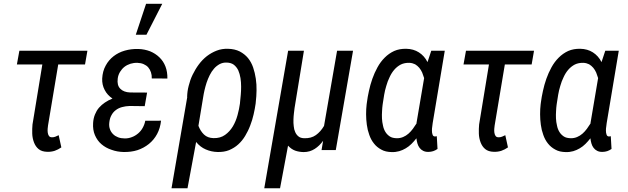

<svg xmlns="http://www.w3.org/2000/svg" viewBox="-20 -798 3340 1021"><path d="M289.6 -455.1H432.1L444.8 -528.3H83L69.8 -455.1H205.1L152.8 -136.2C151.4 -121.1 150.9 -105 151.4 -87.9C151.9 -70.8 155.3 -55.2 160.6 -41C166 -26.9 173.8 -14.6 185.1 -5.4C196.3 3.9 211.4 8.8 231 9.3C245.1 9.8 258.8 7.8 271 3.9C283.2 -0.5 294.9 -6.3 306.2 -14.2L292 -79.1C286.6 -76.2 280.8 -73.7 274.9 -71.3C269 -68.8 262.7 -67.9 256.3 -67.9C249 -67.9 243.7 -70.3 240.2 -75.2C236.8 -80.1 234.9 -85.9 233.9 -92.8C232.9 -99.1 232.9 -106 233.4 -113.3C233.9 -120.6 234.9 -126.5 235.4 -130.9Z M842.8 -777.8H756.8L702.1 -613.3H758.8ZM668.9 -234.4 749.5 -233.4 762.2 -305.7 672.4 -306.2C648.9 -307.1 631.3 -314 619.6 -326.2C607.4 -338.4 603 -356 606 -379.9C607.4 -393.1 611.8 -404.8 618.2 -415.5C624.5 -425.8 632.3 -435.1 641.6 -442.4C650.9 -449.7 661.6 -455.1 673.8 -459C685.5 -462.4 697.8 -464.4 710.4 -463.9C722.7 -463.4 733.9 -461.4 743.7 -457C753.4 -452.6 761.7 -447.3 768.1 -439.9C774.4 -432.6 779.3 -423.8 782.7 -413.6C786.1 -403.3 787.6 -392.6 787.1 -380.9L870.1 -380.4C870.6 -403.8 867.2 -425.3 859.9 -444.3C852.5 -463.4 841.8 -479.5 827.6 -493.2C813.5 -506.8 796.9 -517.6 777.8 -525.4C758.3 -532.7 737.3 -537.1 714.4 -537.6C689.5 -538.1 666 -535.2 643.6 -528.8C621.1 -522.5 601.1 -512.2 584 -499C566.9 -485.8 552.7 -469.2 542 -449.2C530.8 -429.2 524.9 -406.2 523.4 -380.4C522.5 -358.4 526.9 -337.9 536.6 -319.8C545.9 -301.3 560.1 -286.1 578.1 -273.9C563.5 -268.1 550.3 -261.2 538.1 -252.9C525.9 -244.6 515.1 -235.4 506.3 -225.1C497.1 -214.4 490.2 -202.1 484.9 -189C479.5 -175.8 476.1 -160.6 475.1 -144C473.6 -119.6 476.6 -98.1 484.9 -79.1C493.2 -60.1 504.4 -43.9 519.5 -31.2C534.7 -18.1 552.2 -8.3 572.8 -1.5C592.8 5.9 614.3 9.8 637.2 10.3C663.1 10.7 688 7.8 710.9 0.5C733.9 -7.3 753.9 -18.1 772 -32.7C789.6 -46.9 804.2 -64.5 815.4 -85.4C826.7 -106.4 833.5 -129.9 836.4 -156.2L752.4 -155.8C750 -142.1 745.1 -129.4 738.8 -118.2C732.4 -106.4 724.1 -96.7 714.4 -88.4C704.6 -80.1 693.4 -73.2 681.2 -68.8C668.9 -64 655.8 -61.5 641.6 -62C629.4 -62 618.2 -64 607.9 -67.9C597.7 -71.8 588.9 -77.1 581.5 -84.5C574.2 -91.8 568.4 -100.1 564.9 -110.4C561 -120.6 559.6 -131.8 561 -144.5C562.5 -159.7 565.9 -173.3 572.3 -184.6C578.1 -195.8 585.9 -205.1 595.7 -212.4C605 -219.7 616.2 -225.1 628.9 -228.5C641.1 -231.9 654.8 -233.9 668.9 -234.4Z M1339.4 -247.1 1340.3 -257.3C1342.8 -276.4 1343.8 -296.4 1344.2 -317.4C1344.7 -338.4 1343.3 -358.9 1340.3 -379.9C1337.4 -400.4 1332.5 -419.9 1326.2 -439C1319.8 -458 1310.5 -474.6 1298.8 -489.3C1287.1 -503.4 1272.5 -515.1 1254.9 -524.4C1237.3 -533.2 1216.3 -538.1 1191.9 -538.6C1170.9 -539.1 1150.9 -536.1 1132.3 -528.8C1113.3 -521.5 1096.2 -511.7 1080.1 -499.5C1064 -486.8 1049.8 -472.2 1037.1 -455.1C1024.4 -438 1013.7 -419.9 1004.4 -400.9C995.1 -381.8 988.3 -361.8 983.4 -341.8C978 -321.8 975.6 -302.2 975.1 -283.2L975.6 -281.2L892.1 203.1H977.1L1022.9 -43C1037.6 -24.9 1054.7 -11.7 1074.2 -3.4C1093.3 4.9 1114.3 9.8 1137.2 10.3C1159.7 10.7 1180.2 7.8 1198.2 0.5C1216.3 -7.3 1232.9 -17.1 1247.1 -30.3C1261.2 -43 1273.4 -58.1 1283.7 -75.2C1293.9 -92.3 1303.2 -110.8 1310.5 -130.4C1317.9 -149.4 1324.2 -169.4 1328.6 -189.5C1333 -209.5 1336.9 -228.5 1339.4 -247.1ZM1256.8 -257.3 1255.9 -247.1C1253.4 -228 1249 -207.5 1243.2 -186C1237.3 -164.1 1229 -144 1218.3 -126C1207 -107.4 1193.4 -92.3 1176.8 -80.6C1159.7 -68.4 1139.6 -63 1115.7 -63.5C1094.7 -64 1077.6 -70.3 1064.9 -82.5C1052.2 -94.7 1042.5 -109.9 1035.2 -128.9L1060.5 -281.7C1062 -292.5 1064.5 -304.7 1067.4 -317.9C1070.3 -331.1 1074.2 -344.2 1078.6 -358.4C1083 -372.1 1088.9 -385.3 1095.2 -398.4C1101.6 -411.6 1109.4 -422.9 1118.2 -433.1C1126.5 -442.9 1136.7 -450.7 1147.9 -457C1159.2 -462.9 1171.4 -465.8 1185.5 -465.3C1201.2 -464.8 1213.9 -460.9 1223.6 -453.6C1233.4 -445.8 1241.2 -436 1247.1 -423.8C1252.4 -411.6 1256.3 -397.9 1258.8 -382.8C1261.2 -367.7 1262.2 -352.5 1262.2 -337.4C1262.2 -322.3 1261.7 -307.6 1260.3 -293.5Z M1546.4 -223.6 1596.2 -528.3H1512.2L1385.3 203.1H1469.2L1511.7 -23.4C1522.9 -11.2 1535.2 -2.4 1549.3 2.9C1563 7.8 1578.1 10.3 1594.2 10.7C1605.5 10.7 1616.2 9.3 1626.5 6.3C1636.2 3.4 1645.5 -1 1653.8 -6.3C1662.1 -11.7 1670.4 -18.1 1677.7 -25.4C1685.1 -32.7 1691.9 -40.5 1698.2 -49.3L1689.9 0H1765.6L1857.4 -528.3H1772.5L1703.1 -128.4C1690.9 -107.9 1676.8 -91.8 1659.7 -79.6C1642.6 -67.4 1621.6 -62 1596.7 -63C1584.5 -63.5 1574.2 -66.4 1566.9 -72.8C1559.6 -78.6 1553.7 -86.4 1549.8 -95.7C1545.4 -105 1543 -115.2 1542 -127C1540.5 -138.2 1540 -149.9 1540.5 -162.1C1541 -173.8 1541.5 -185.1 1543 -195.8Z M2280.8 -143.1 2345.2 -528.3H2273.4L2253.4 -467.8C2242.2 -490.2 2226.6 -507.3 2207.5 -519.5C2188.5 -531.7 2166 -538.1 2140.6 -538.6C2116.7 -539.1 2095.2 -535.2 2076.2 -526.9C2057.1 -518.1 2040.5 -506.3 2025.9 -491.7C2010.7 -476.6 1998 -459.5 1987.3 -439.9C1976.6 -420.4 1967.3 -399.9 1960 -378.9C1952.6 -357.4 1946.3 -335.9 1941.9 -314.5C1937 -293 1933.6 -272.9 1931.2 -253.9L1929.7 -243.2C1927.7 -227.1 1926.8 -209.5 1926.8 -190.4C1926.8 -171.4 1928.2 -152.8 1930.7 -134.3C1933.1 -115.7 1937.5 -97.7 1943.8 -80.6C1949.7 -63.5 1958 -47.9 1968.8 -34.7C1979 -21.5 1992.2 -10.7 2007.8 -2.4C2022.9 6.3 2041.5 10.3 2063 10.7C2077.1 11.2 2090.8 9.3 2103 5.9C2115.2 2.4 2127 -2.9 2137.7 -9.3C2148.4 -15.6 2158.7 -23.4 2168 -32.7C2177.2 -42 2186 -51.8 2194.3 -62.5C2195.3 -52.7 2197.3 -43.5 2199.7 -35.2C2202.1 -26.4 2206.1 -18.6 2210.9 -12.2C2215.8 -5.4 2222.2 0 2230 3.9C2237.3 7.8 2246.6 9.8 2257.3 9.8C2266.6 9.8 2275.4 8.3 2283.2 5.9C2291 3.4 2298.8 -0.5 2306.6 -5.9L2302.7 -73.7C2301.3 -73.2 2299.3 -73.2 2297.9 -72.8C2295.9 -72.3 2293.9 -72.3 2292.5 -72.3C2286.1 -72.8 2282.2 -75.7 2280.3 -82C2277.8 -88.4 2276.9 -95.2 2276.9 -103.5C2276.9 -111.3 2277.3 -119.1 2278.8 -127ZM2014.6 -240.7 2016.1 -251C2017.6 -263.7 2020 -277.8 2022.9 -293.9C2025.4 -309.6 2029.3 -325.2 2034.2 -341.3C2038.6 -357.4 2044.4 -372.6 2051.8 -387.7C2058.6 -402.8 2066.9 -416 2077.1 -427.7C2086.9 -439 2098.6 -448.2 2111.8 -455.1C2125 -461.4 2140.1 -464.4 2157.2 -463.9C2168.5 -463.4 2178.7 -460.4 2187.5 -456.1C2195.8 -451.2 2203.1 -444.8 2209.5 -437.5C2215.8 -430.2 2220.7 -421.4 2225.1 -412.1C2229 -402.3 2232.4 -392.6 2235.4 -382.8L2194.8 -143.6L2195.3 -142.1C2189 -132.3 2182.6 -122.6 2175.8 -113.3C2168.5 -103.5 2160.6 -94.7 2152.3 -87.4C2143.6 -79.6 2133.8 -73.7 2123.5 -69.3C2112.8 -64.9 2101.1 -62.5 2088.4 -63C2073.7 -63.5 2061.5 -66.4 2052.2 -72.8C2043 -79.1 2035.2 -86.9 2029.3 -96.7C2023.4 -106.4 2019 -117.7 2016.6 -130.4C2013.7 -142.6 2011.7 -155.3 2011.2 -168.5C2010.7 -181.6 2010.7 -194.3 2011.7 -207C2012.2 -219.2 2013.2 -230.5 2014.6 -240.7Z M2664.6 -455.1H2807.1L2819.8 -528.3H2458L2444.8 -455.1H2580.1L2527.8 -136.2C2526.4 -121.1 2525.9 -105 2526.4 -87.9C2526.9 -70.8 2530.3 -55.2 2535.6 -41C2541 -26.9 2548.8 -14.6 2560.1 -5.4C2571.3 3.9 2586.4 8.8 2606 9.3C2620.1 9.8 2633.8 7.8 2646 3.9C2658.2 -0.5 2669.9 -6.3 2681.2 -14.2L2667 -79.1C2661.6 -76.2 2655.8 -73.7 2649.9 -71.3C2644 -68.8 2637.7 -67.9 2631.3 -67.9C2624 -67.9 2618.7 -70.3 2615.2 -75.2C2611.8 -80.1 2609.9 -85.9 2608.9 -92.8C2607.9 -99.1 2607.9 -106 2608.4 -113.3C2608.9 -120.6 2609.9 -126.5 2610.4 -130.9Z M3206.1 -143.1 3270.5 -528.3H3198.7L3178.7 -467.8C3167.5 -490.2 3151.9 -507.3 3132.8 -519.5C3113.8 -531.7 3091.3 -538.1 3065.9 -538.6C3042 -539.1 3020.5 -535.2 3001.5 -526.9C2982.4 -518.1 2965.8 -506.3 2951.2 -491.7C2936 -476.6 2923.3 -459.5 2912.6 -439.9C2901.9 -420.4 2892.6 -399.9 2885.3 -378.9C2877.9 -357.4 2871.6 -335.9 2867.2 -314.5C2862.3 -293 2858.9 -272.9 2856.4 -253.9L2855 -243.2C2853 -227.1 2852.1 -209.5 2852.1 -190.4C2852.1 -171.4 2853.5 -152.8 2856 -134.3C2858.4 -115.7 2862.8 -97.7 2869.1 -80.6C2875 -63.5 2883.3 -47.9 2894 -34.7C2904.3 -21.5 2917.5 -10.7 2933.1 -2.4C2948.2 6.3 2966.8 10.3 2988.3 10.7C3002.4 11.2 3016.1 9.3 3028.3 5.9C3040.5 2.4 3052.2 -2.9 3063 -9.3C3073.7 -15.6 3084 -23.4 3093.3 -32.7C3102.5 -42 3111.3 -51.8 3119.6 -62.5C3120.6 -52.7 3122.6 -43.5 3125 -35.2C3127.4 -26.4 3131.3 -18.6 3136.2 -12.2C3141.1 -5.4 3147.5 0 3155.3 3.9C3162.6 7.8 3171.9 9.8 3182.6 9.8C3191.9 9.8 3200.7 8.3 3208.5 5.9C3216.3 3.4 3224.1 -0.5 3231.9 -5.9L3228 -73.7C3226.6 -73.2 3224.6 -73.2 3223.1 -72.8C3221.2 -72.3 3219.2 -72.3 3217.8 -72.3C3211.4 -72.8 3207.5 -75.7 3205.6 -82C3203.1 -88.4 3202.1 -95.2 3202.1 -103.5C3202.1 -111.3 3202.6 -119.1 3204.1 -127ZM2939.9 -240.7 2941.4 -251C2942.9 -263.7 2945.3 -277.8 2948.2 -293.9C2950.7 -309.6 2954.6 -325.2 2959.5 -341.3C2963.9 -357.4 2969.7 -372.6 2977.1 -387.7C2983.9 -402.8 2992.2 -416 3002.4 -427.7C3012.2 -439 3023.9 -448.2 3037.1 -455.1C3050.3 -461.4 3065.4 -464.4 3082.5 -463.9C3093.8 -463.4 3104 -460.4 3112.8 -456.1C3121.1 -451.2 3128.4 -444.8 3134.8 -437.5C3141.1 -430.2 3146 -421.4 3150.4 -412.1C3154.3 -402.3 3157.7 -392.6 3160.6 -382.8L3120.1 -143.6L3120.6 -142.1C3114.3 -132.3 3107.9 -122.6 3101.1 -113.3C3093.8 -103.5 3085.9 -94.7 3077.6 -87.4C3068.8 -79.6 3059.1 -73.7 3048.8 -69.3C3038.1 -64.9 3026.4 -62.5 3013.7 -63C2999 -63.5 2986.8 -66.4 2977.5 -72.8C2968.3 -79.1 2960.4 -86.9 2954.6 -96.7C2948.7 -106.4 2944.3 -117.7 2941.9 -130.4C2939 -142.6 2937 -155.3 2936.5 -168.5C2936 -181.6 2936 -194.3 2937 -207C2937.5 -219.2 2938.5 -230.5 2939.9 -240.7Z"/></svg>

Font: Roboto Condensed
Style: Italic
Weight: 400
Designer: Google
Version: Version 1.000;PS 001.000;hotconv 1.0.88;makeotf.lib2.5.64775